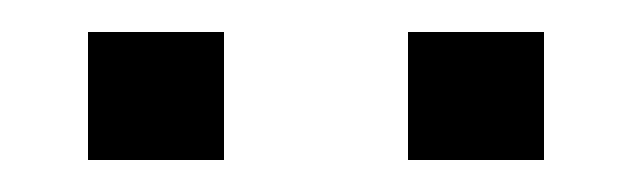

<svg xmlns="http://www.w3.org/2000/svg" viewBox="-20 -695 395 120"><path d="M35 -595V-675H120V-595ZM235 -595V-675H320V-595Z"/></svg>

Font: Share Tech
Style: Regular
Weight: 400
Designer: Ralph du Carrois
Foundry: Carrois Type Design
Version: Version 1.100